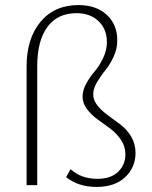

<svg xmlns="http://www.w3.org/2000/svg" viewBox="-20 -731 600 758"><path d="M241 -32 259 -63Q300 -25 365 -25Q417 -25 446 -52.5Q475 -80 475 -122Q475 -153 457.5 -179Q440 -205 415 -223.5Q390 -242 365.5 -259.5Q341 -277 323.5 -300Q306 -323 306 -350Q306 -375 321 -402Q336 -429 354 -449.5Q372 -470 387 -501.5Q402 -533 402 -565Q402 -616 369 -647.5Q336 -679 282 -679Q207 -679 167 -624.5Q127 -570 127 -469V0H85V-469Q85 -579 140 -645Q195 -711 290 -711Q360 -711 401.5 -672.5Q443 -634 443 -572Q443 -538 428 -506Q413 -474 395.5 -453Q378 -432 363 -406.5Q348 -381 348 -359Q348 -335 365 -314Q382 -293 406.5 -275.5Q431 -258 456 -239Q481 -220 498 -191.5Q515 -163 515 -127Q515 -70 474 -31.5Q433 7 361 7Q289 7 241 -32Z"/></svg>

Font: EauTestInfant Light
Style: Regular
Weight: 300
Designer: Christian Thalmann (Catharsis Fonts)
Version: Version 0.001;PS 000.001;hotconv 1.0.88;makeotf.lib2.5.64775